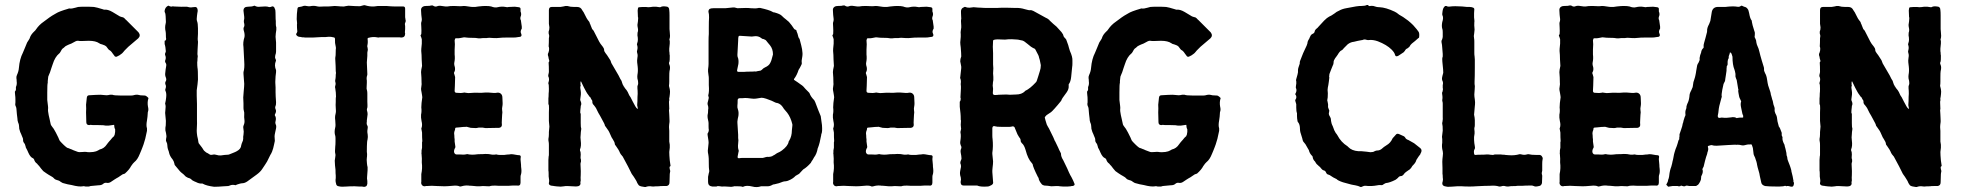

<svg xmlns="http://www.w3.org/2000/svg" viewBox="-20 -752 7902 772"><path d="M575 -323Q578 -311 575 -303Q574 -301 574 -296Q574 -292 573 -282.5Q572 -273 571 -268Q567 -247 571 -236V-226Q566 -202 564 -194Q556 -166 553 -160Q551 -155 547.5 -146Q544 -137 542 -133Q533 -110 520 -100Q515 -96 507 -84Q500 -70 482 -54L473 -51L464 -45Q462 -43 456 -39.5Q450 -36 448 -35Q442 -31 440 -30Q435 -26 425 -20Q417 -15 408 -17Q401 -18 395 -13Q389 -7 376 -7Q366 -6 344 -4Q343 -4 341 -3Q339 -2 337 -2H324Q323 -2 319.5 -3Q316 -4 314 -3Q298 0 268 -8Q253 -10 233 -16Q232 -16 230.5 -17Q229 -18 227.5 -19Q226 -20 225 -20Q219 -26 209 -28Q201 -30 197 -35Q194 -39 185.5 -43.5Q177 -48 176 -49Q174 -50 166 -55.5Q158 -61 154 -64Q151 -67 145 -74.5Q139 -82 137 -85Q136 -86 133 -89Q130 -92 129 -94Q120 -100 117 -111Q114 -116 112 -116Q102 -120 94 -138Q93 -141 90.5 -146Q88 -151 87 -153Q83 -159 83 -163Q81 -173 76 -178Q72 -184 73 -189Q73 -196 69 -203Q67 -207 65 -213Q61 -220 58 -232Q57 -234 57 -240Q57 -251 53 -259Q50 -267 50 -276Q48 -289 46 -315Q46 -316 45.5 -318Q45 -320 44.5 -322Q44 -324 43 -325Q40 -332 42 -340V-352Q42 -363 41 -368Q41 -370 40.5 -373.5Q40 -377 40 -379V-384Q45 -389 44 -396V-402Q49 -413 47 -425Q47 -433 46 -437Q45 -443 48 -450Q55 -465 56 -479Q59 -515 72 -540Q75 -547 81 -561.5Q87 -576 89 -581Q90 -583 92.5 -586.5Q95 -590 96 -592Q100 -598 100 -600Q104 -613 118 -626Q121 -628 125 -634Q137 -652 156 -665Q163 -670 179 -682Q187 -688 205 -698Q217 -706 255 -717Q256 -718 259 -718Q264 -717 270 -718Q276 -719 283 -721Q290 -723 294 -724Q303 -725 322 -725Q346 -725 358 -724Q360 -724 372 -721Q376 -720 384 -717.5Q392 -715 396 -714Q397 -713 399 -713Q413 -715 432 -704L462 -686L471 -683Q476 -683 481 -678Q482 -676 484 -674.5Q486 -673 488 -671Q490 -669 491 -668L502 -657L537 -622Q547 -609 536 -598Q534 -596 496 -564L481 -549Q480 -548 476 -543Q472 -538 469 -536Q461 -529 449 -524Q446 -523 442 -525L433 -537Q426 -548 419 -551Q416 -553 412 -559Q408 -566 402 -569Q393 -573 382 -576L381 -577Q380 -578 379 -578Q365 -588 337 -588Q332 -588 322 -587.5Q312 -587 307 -587Q299 -587 295 -588Q290 -589 284 -586Q263 -574 257 -573Q254 -572 249.5 -569.5Q245 -567 243 -566Q241 -564 237 -560.5Q233 -557 231 -556Q228 -553 224 -545Q223 -544 221.5 -541Q220 -538 218 -537Q201 -523 192 -494Q190 -489 186.5 -478Q183 -467 181 -461Q181 -460 178 -454Q175 -448 174 -444Q174 -441 173 -435Q172 -429 172 -426V-419Q170 -414 170 -380V-350Q170 -349 173 -325Q174 -318 173 -311Q173 -304 174 -300Q175 -291 179 -275Q180 -271 181.5 -263.5Q183 -256 184 -252Q184 -250 190 -242Q194 -236 196 -234Q199 -229 204.5 -219Q210 -209 212 -204Q213 -203 214.5 -199Q216 -195 217 -193Q219 -187 222 -184Q225 -181 228 -177.5Q231 -174 235.5 -170Q240 -166 242 -164Q249 -157 256 -156Q257 -156 263 -153Q267 -152 275 -148Q278 -147 283 -145Q288 -143 291 -142Q297 -139 314 -141Q321 -142 328 -141Q330 -140 341 -140Q344 -140 348 -140.5Q352 -141 355 -141Q368 -143 374 -147Q375 -148 381 -151Q399 -155 410 -172Q412 -175 414.5 -178Q417 -181 420 -184.5Q423 -188 425 -190Q427 -193 431.5 -198Q436 -203 439 -205Q439 -206 439.5 -207.5Q440 -209 441 -210Q444 -222 443 -232Q439 -239 439 -250H438L417 -247H405Q399 -249 376 -249H362Q350 -249 344 -250Q343 -250 341.5 -249.5Q340 -249 339 -249Q327 -249 327 -261Q327 -268 326.5 -281Q326 -294 326 -300Q327 -316 326 -331Q326 -332 329 -359Q330 -369 339 -369Q369 -371 384 -371Q388 -371 396 -370Q404 -369 408 -369Q414 -369 422 -371H432Q439 -368 462 -368H509Q512 -368 514.5 -368.5Q517 -369 520.5 -370Q524 -371 526 -371H534Q543 -368 560 -368Q566 -369 576 -359Q578 -356 576 -354Q572 -340 575 -323Z M1091 -642V-632Q1090 -628 1089 -618Q1088 -608 1088 -604Q1088 -600 1089 -592.5Q1090 -585 1090 -581V-545Q1090 -538 1087 -530Q1085 -521 1087 -517Q1091 -510 1089 -506Q1082 -489 1090 -470V-462Q1090 -457 1088 -445Q1088 -441 1087.5 -434.5Q1087 -428 1087 -425V-419Q1087 -416 1087.5 -410Q1088 -404 1088 -400V-381Q1088 -367 1090 -341Q1090 -329 1088 -326Q1085 -320 1088 -313Q1092 -305 1087 -295Q1083 -289 1087 -285Q1091 -276 1088 -265Q1086 -259 1088 -253Q1092 -247 1090 -236Q1089 -231 1086.5 -220Q1084 -209 1084 -204Q1084 -199 1085 -187V-185Q1084 -180 1082 -171Q1080 -162 1078.5 -156Q1077 -150 1074 -142.5Q1071 -135 1067 -129L1064 -123Q1053 -99 1046 -90L1034 -72Q1027 -61 1012 -50Q999 -41 975 -23Q964 -15 952 -15Q948 -15 933 -10Q927 -6 924 -8Q912 -10 904 -6Q903 -6 901 -5Q899 -4 898 -4Q892 -4 880 -3Q868 -2 858.5 -1.5Q849 -1 841 -1Q810 -5 796 -13L794 -14H792Q781 -13 768 -20Q766 -21 763 -22Q760 -23 759 -24Q754 -26 751 -29Q746 -35 736 -37Q733 -38 727 -42L718 -51Q705 -61 703 -64Q699 -68 693 -76Q687 -84 683 -88Q681 -92 681 -95Q679 -104 674 -111Q663 -124 660 -137Q660 -140 655 -153Q653 -161 653 -166Q653 -175 649 -182Q646 -187 648 -195Q650 -203 649 -207Q649 -210 647.5 -217Q646 -224 645 -228V-238Q647 -244 647 -266Q646 -276 644 -298Q644 -302 645 -309.5Q646 -317 646 -323Q646 -329 644 -335V-336Q645 -340 646.5 -348Q648 -356 648 -359Q650 -376 646 -385Q643 -390 646 -397Q649 -406 645 -413Q643 -421 647 -426Q650 -432 647 -440Q644 -446 644 -454Q646 -476 648 -485Q650 -494 646 -499Q642 -505 645 -511Q648 -520 645 -528Q642 -534 645 -540Q648 -545 646 -553Q646 -556 645 -562.5Q644 -569 643 -572Q643 -573 642 -574V-576V-588Q648 -589 648 -596Q647 -600 647 -609Q647 -620 646 -625Q642 -641 646 -657Q647 -660 647 -665Q647 -668 646.5 -676Q646 -684 646 -687Q646 -697 642 -704V-709Q644 -723 656 -729H658Q667 -724 673 -726Q675 -728 678 -726Q716 -724 727 -725Q734 -725 736 -724Q745 -721 755 -723Q757 -723 761 -723.5Q765 -724 766 -724L772 -721Q775 -715 775 -708Q775 -707 773.5 -699.5Q772 -692 772 -688Q770 -674 772 -668Q776 -658 776 -638V-616Q774 -592 776 -586V-580Q776 -576 774.5 -553.5Q773 -531 775 -528V-523Q774 -520 774 -513Q774 -506 773 -502Q773 -487 774 -480Q776 -472 776 -432Q775 -416 771 -389V-367Q771 -361 771.5 -350.5Q772 -340 772 -334V-316V-279V-270Q773 -263 771 -226Q771 -219 773 -205Q773 -204 776 -192Q778 -177 779 -176Q781 -173 785.5 -167.5Q790 -162 792 -159Q794 -157 796 -153Q800 -145 809 -139Q816 -136 823 -131Q828 -128 835 -130Q841 -132 847 -130Q861 -126 868 -127Q873 -128 882.5 -129Q892 -130 897 -130Q900 -130 904 -132Q906 -133 916.5 -137Q927 -141 932 -144Q949 -153 950 -168Q952 -176 954 -180Q958 -187 958 -196Q957 -200 959 -210Q959 -212 959.5 -216Q960 -220 960 -223Q960 -228 958 -240Q958 -245 960 -249Q964 -258 963 -268Q961 -282 962 -291Q963 -299 960 -309Q959 -312 959 -319V-336Q959 -340 958.5 -348Q958 -356 958 -360Q958 -367 960 -386Q962 -405 962 -415Q962 -416 959 -455V-462Q964 -479 962 -505Q961 -514 960.5 -533.5Q960 -553 959 -563Q956 -581 963 -603Q965 -614 960 -630Q958 -636 960 -642Q964 -647 962 -657Q959 -666 962 -676V-684Q960 -700 959 -709Q959 -725 977 -725Q994 -725 1002 -729H1004Q1014 -723 1026 -725Q1049 -727 1057 -725Q1064 -722 1071 -725Q1078 -729 1083 -722Q1085 -718 1087 -712Q1088 -704 1088 -689Q1088 -674 1089 -667Q1089 -665 1089 -656Q1089 -647 1091 -642Z M1447 -731H1443Q1441 -731 1435 -729Q1429 -727 1426 -727Q1411 -727 1381 -729Q1379 -729 1374.5 -728Q1370 -727 1368 -727Q1362 -725 1359 -726Q1347 -726 1341 -727Q1339 -727 1333.5 -727.5Q1328 -728 1325 -728Q1324 -728 1320 -727.5Q1316 -727 1314 -727Q1312 -727 1307.5 -726.5Q1303 -726 1300 -726H1283Q1263 -724 1253 -727Q1241 -730 1227 -727Q1222 -726 1212 -728Q1204 -730 1197 -727Q1196 -726 1184 -724Q1177 -724 1176 -717Q1173 -696 1173 -675Q1173 -673 1174 -665Q1175 -657 1174 -653Q1174 -638 1175 -630Q1177 -624 1171 -616V-612Q1176 -605 1183 -604Q1187 -604 1195 -602Q1203 -602 1207 -601H1227H1237Q1284 -604 1289 -603Q1290 -603 1294 -603.5Q1298 -604 1300 -604H1308Q1312 -604 1320 -602Q1327 -602 1327 -595V-589Q1327 -577 1328 -575Q1332 -560 1330 -552V-549Q1330 -526 1328 -519V-515Q1330 -483 1330 -466Q1332 -458 1330 -452Q1330 -441 1329 -436Q1327 -428 1328 -423Q1331 -416 1328 -407Q1326 -402 1328 -397Q1331 -380 1331 -363Q1330 -360 1330 -353Q1330 -346 1330 -342Q1329 -330 1330 -319Q1332 -304 1329 -293Q1326 -282 1328 -268Q1330 -246 1328 -240Q1323 -220 1328 -206Q1329 -203 1329 -195V-184Q1329 -170 1328 -163Q1326 -141 1328 -135Q1330 -130 1328 -120Q1326 -110 1326 -106Q1326 -100 1327 -87.5Q1328 -75 1329 -69Q1329 -54 1330 -46V-36Q1328 -24 1331 -15Q1332 -4 1342 -3Q1353 0 1374 -2Q1384 -3 1406 -3Q1409 -3 1415 -2.5Q1421 -2 1424 -2Q1427 -2 1432.5 -2Q1438 -2 1441 -1Q1455 1 1457 -13V-24Q1455 -36 1456 -41Q1459 -76 1458 -80Q1457 -83 1456.5 -86.5Q1456 -90 1455.5 -94.5Q1455 -99 1455 -101Q1454 -109 1455 -117Q1456 -122 1456 -133Q1456 -134 1455.5 -137Q1455 -140 1455 -142Q1455 -167 1456 -180Q1456 -184 1458 -192Q1458 -194 1458.5 -197Q1459 -200 1459 -201Q1459 -209 1457 -221Q1457 -230 1458 -233Q1460 -242 1457 -247Q1453 -253 1455 -263V-268L1458 -292Q1458 -299 1457 -302Q1454 -310 1456 -316Q1458 -319 1457.5 -329.5Q1457 -340 1457 -343V-375Q1457 -383 1456 -387Q1456 -388 1455 -391Q1454 -394 1454 -396Q1454 -400 1454.5 -408Q1455 -416 1455 -419V-428Q1453 -439 1456 -448Q1457 -450 1457 -454Q1457 -458 1456.5 -466Q1456 -474 1456 -477Q1456 -481 1455.5 -489Q1455 -497 1455 -501Q1458 -535 1457 -538Q1457 -543 1458 -546Q1460 -551 1458 -560Q1456 -566 1457 -569Q1460 -581 1458 -595Q1458 -600 1462 -600Q1480 -605 1495 -602Q1501 -600 1507 -602H1536H1568Q1572 -602 1580.5 -602Q1589 -602 1593 -601Q1609 -601 1609 -617Q1608 -619 1608 -622Q1608 -625 1608.5 -629Q1609 -633 1609 -635V-647Q1607 -656 1609 -660Q1613 -667 1610 -675Q1610 -680 1609 -682V-717Q1609 -726 1601 -726H1567Q1555 -726 1533 -728H1500Q1496 -728 1484 -726Q1466 -725 1447 -731Z M2078 -645 2075 -666Q2075 -670 2074 -671Q2071 -677 2073 -684Q2078 -695 2073 -706V-714Q2074 -722 2066 -723Q2063 -723 2058 -724Q2053 -725 2050 -725Q2046 -725 2038 -724.5Q2030 -724 2026 -724Q2019 -722 2013 -724Q1997 -727 1981 -723Q1970 -720 1955 -726Q1947 -728 1931 -728Q1922 -728 1904 -726Q1900 -726 1890 -724H1881Q1875 -724 1863 -726Q1851 -728 1845 -728H1843Q1835 -726 1805 -728Q1788 -728 1779 -726Q1774 -725 1756 -728Q1746 -730 1738 -727Q1730 -723 1720 -730H1714Q1710 -728 1693 -728Q1684 -728 1680 -725Q1672 -720 1673 -710Q1673 -704 1674 -692.5Q1675 -681 1676 -675Q1676 -669 1675 -666Q1672 -660 1674 -643Q1675 -628 1674 -615Q1674 -614 1672.5 -612.5Q1671 -611 1671 -610V-609Q1675 -599 1676 -594Q1677 -578 1674 -556Q1673 -551 1675 -531Q1675 -517 1677 -487L1674 -472Q1674 -470 1673.5 -467Q1673 -464 1673 -462Q1674 -455 1674.5 -440.5Q1675 -426 1675 -419Q1676 -415 1674.5 -406.5Q1673 -398 1673 -395Q1673 -390 1675 -381Q1677 -372 1677 -369Q1677 -368 1677.5 -365Q1678 -362 1678 -361Q1677 -354 1675 -338Q1675 -335 1674.5 -329Q1674 -323 1674 -320Q1676 -304 1673 -291Q1672 -280 1675 -265Q1679 -249 1675 -238Q1673 -235 1675 -230Q1675 -227 1677 -219Q1677 -197 1678 -186Q1678 -182 1677 -180V-158Q1677 -156 1676 -152.5Q1675 -149 1675 -147V-140Q1674 -133 1675 -133Q1677 -110 1676 -103V-98Q1679 -76 1674 -52V-37V-21Q1672 -13 1677.5 -7Q1683 -1 1693 -4H1695Q1716 -6 1737 -4Q1742 -4 1752 -3.5Q1762 -3 1767 -3Q1778 -3 1800 -5Q1818 -7 1827 -3Q1829 -1 1836 -3Q1849 -7 1863 -6Q1867 -5 1876 -5Q1892 -3 1898 -3H1909Q1911 -3 1915 -3.5Q1919 -4 1922 -4Q1925 -4 1933 -3.5Q1941 -3 1945 -3H1948Q1957 -7 1984 -5H2013H2026Q2028 -5 2033.5 -5.5Q2039 -6 2042 -6H2056H2058Q2073 -3 2073 -18Q2073 -21 2073 -25Q2073 -29 2073 -33.5Q2073 -38 2073 -40Q2073 -46 2074 -48Q2078 -59 2076 -75Q2075 -80 2075 -89Q2075 -93 2074 -100Q2073 -107 2073 -110Q2073 -117 2074 -121Q2074 -128 2067 -128Q2062 -128 2052 -130Q2042 -132 2037 -132Q2031 -132 2028 -131Q2021 -131 2007 -129H1992Q1984 -129 1980 -130Q1976 -132 1967 -130Q1956 -130 1954 -131Q1947 -133 1932 -133Q1923 -132 1903 -132Q1887 -130 1879 -130Q1876 -130 1872 -130.5Q1868 -131 1866 -131Q1859 -133 1856 -132Q1846 -129 1827 -131H1815Q1811 -131 1808 -135Q1803 -142 1808 -154Q1811 -157 1811 -162L1808 -183V-193Q1807 -196 1807 -203Q1807 -210 1806 -214Q1806 -222 1808 -226Q1810 -230 1810 -234Q1810 -239 1815 -239Q1819 -239 1827 -240Q1835 -241 1841.5 -241.5Q1848 -242 1854 -242Q1856 -243 1859.5 -241.5Q1863 -240 1865 -240Q1871 -238 1873 -238Q1877 -238 1883 -237.5Q1889 -237 1893 -237Q1897 -237 1905 -239H1920Q1922 -239 1926 -238Q1930 -237 1932 -237Q1941 -237 1958.5 -237.5Q1976 -238 1984 -238H1987Q1999 -240 1998 -252Q1997 -255 1998 -271Q1999 -287 1999 -290Q2001 -301 1999 -310Q1998 -315 2000 -325Q2001 -329 2001 -337Q2001 -341 2000.5 -348.5Q2000 -356 2000 -360Q2000 -370 1993.5 -375.5Q1987 -381 1977 -379Q1971 -377 1943 -380H1932Q1912 -378 1903 -379Q1892 -380 1869 -378Q1864 -377 1853 -379Q1846 -381 1842 -379Q1838 -378 1833 -378Q1828 -378 1822.5 -378.5Q1817 -379 1814 -379Q1808 -380 1808 -387Q1808 -391 1808.5 -397.5Q1809 -404 1809 -407Q1809 -413 1809.5 -425Q1810 -437 1810 -442Q1810 -444 1807 -453Q1804 -459 1807 -463Q1811 -470 1809 -482Q1805 -494 1807 -502Q1810 -516 1808 -533V-552Q1810 -577 1808 -590L1809 -592Q1809 -593 1809 -594Q1810 -599 1816 -598Q1826 -598 1830 -599Q1831 -599 1846 -602Q1848 -602 1851.5 -601.5Q1855 -601 1856 -601Q1862 -600 1874 -600Q1896 -600 1903 -598Q1904 -598 1906 -598Q1908 -598 1910 -598Q1912 -598 1913 -598Q1918 -599 1928 -599H1937Q1946 -601 1965 -599Q1974 -598 1992 -600Q1999 -601 2015 -601H2044Q2047 -601 2054 -601.5Q2061 -602 2064 -603Q2082 -603 2075 -618Q2071 -626 2078 -637Z M2676 -84Q2672 -83 2672 -78Q2672 -77 2672.5 -75Q2673 -73 2673 -72Q2676 -65 2674 -59Q2674 -58 2673.5 -56Q2673 -54 2673 -52Q2673 -46 2672.5 -35.5Q2672 -25 2672 -19Q2672 -6 2660 -4Q2654 -4 2644 -4Q2634 -4 2629 -3Q2614 -3 2607 -2Q2600 -2 2597 -3Q2585 -4 2576 0H2573Q2572 0 2570 -0.5Q2568 -1 2567 -1Q2550 -3 2547 -9Q2545 -11 2542.5 -16Q2540 -21 2539 -24Q2538 -25 2536 -29Q2534 -33 2528.5 -41Q2523 -49 2520 -53L2505 -83Q2484 -122 2483 -124Q2481 -124 2481 -126Q2476 -131 2473 -137Q2468 -150 2456 -166Q2452 -170 2452 -173Q2452 -180 2444 -192Q2443 -194 2441.5 -196Q2440 -198 2439 -200Q2438 -202 2430 -220Q2428 -225 2422 -233Q2416 -241 2415 -243Q2412 -246 2412 -248Q2412 -252 2399 -275Q2397 -279 2392.5 -287Q2388 -295 2386 -298Q2384 -301 2380.5 -309Q2377 -317 2374 -321Q2369 -328 2368 -329Q2364 -332 2362 -338Q2362 -345 2361 -348Q2360 -349 2357.5 -353Q2355 -357 2354 -360Q2354 -361 2352 -362Q2350 -363 2350 -364Q2338 -380 2336 -385Q2329 -397 2317 -423Q2316 -424 2316 -425L2314 -423V-411Q2316 -408 2314 -405Q2312 -402 2315 -386Q2317 -374 2313 -352Q2313 -348 2314 -347Q2320 -334 2315 -326V-323Q2313 -307 2313 -300Q2313 -298 2314 -297Q2314 -296 2314 -296L2315 -294V-278Q2315 -275 2315 -257Q2315 -239 2317 -237V-232Q2315 -220 2315 -213Q2313 -199 2315 -187Q2318 -165 2312 -151V-147Q2315 -142 2315 -131Q2313 -116 2316 -110V-102Q2314 -96 2314 -93Q2316 -58 2315 -48Q2314 -38 2315 -26Q2315 -25 2314 -21.5Q2313 -18 2314 -16Q2315 -8 2307 -4Q2298 -1 2280 -3Q2276 -3 2270 -3.5Q2264 -4 2261 -4Q2252 -4 2248 -3Q2246 -3 2239 -2Q2232 -1 2228 -2Q2221 -2 2207 -4Q2205 -5 2199 -5Q2183 -7 2188 -22V-28Q2185 -46 2186 -51Q2186 -64 2185 -66V-69V-109Q2185 -112 2185.5 -116Q2186 -120 2186 -123Q2187 -125 2187 -131V-169Q2187 -178 2186 -182Q2185 -185 2185 -193Q2186 -196 2186.5 -203Q2187 -210 2187 -213V-221Q2187 -224 2188 -232Q2189 -240 2189 -243Q2189 -246 2188 -254Q2187 -262 2187 -266V-300Q2187 -302 2187.5 -316.5Q2188 -331 2185 -333V-335V-356Q2186 -363 2186 -376Q2187 -383 2187 -395Q2187 -413 2185 -415Q2184 -418 2186 -423Q2189 -433 2186 -442Q2183 -446 2185 -453Q2187 -459 2187 -464Q2187 -487 2186 -498Q2186 -499 2186 -501L2187 -503Q2190 -506 2188 -510Q2188 -511 2187 -513.5Q2186 -516 2186 -517Q2186 -519 2185 -523.5Q2184 -528 2183 -530V-535Q2190 -550 2187 -563Q2186 -564 2186 -566Q2187 -577 2187 -599Q2187 -600 2187.5 -601.5Q2188 -603 2188 -604V-610Q2185 -618 2186 -625Q2189 -632 2189 -642Q2186 -660 2187 -663V-683V-711Q2187 -724 2198 -724H2233Q2247 -726 2254 -728H2261Q2273 -725 2274 -725Q2283 -724 2301 -724Q2315 -724 2321 -711Q2322 -709 2325 -705Q2328 -701 2329 -698Q2339 -676 2348 -666Q2351 -663 2351 -659Q2353 -656 2355 -650L2361 -635L2364 -632Q2365 -630 2367 -628Q2369 -623 2377 -608.5Q2385 -594 2389 -585Q2393 -577 2403 -565Q2409 -557 2409 -553Q2409 -548 2410 -546Q2413 -540 2421 -530Q2422 -528 2432 -513Q2434 -511 2436 -505Q2438 -498 2439 -497Q2457 -465 2467 -449L2470 -443Q2471 -440 2474 -435Q2477 -430 2479 -427Q2480 -424 2481.5 -419Q2483 -414 2484 -412Q2484 -411 2486 -408.5Q2488 -406 2488 -404Q2490 -404 2490 -402Q2491 -400 2492.5 -398Q2494 -396 2496 -393.5Q2498 -391 2499 -390Q2502 -386 2504 -382Q2509 -370 2510 -369Q2514 -365 2524 -344Q2536 -320 2541 -316L2545 -314Q2544 -316 2544 -319Q2544 -320 2543 -324Q2542 -328 2542 -329Q2542 -332 2542.5 -337.5Q2543 -343 2543 -345Q2543 -365 2544 -375Q2544 -389 2543 -397V-405Q2543 -406 2544 -408.5Q2545 -411 2545.5 -413Q2546 -415 2546 -417Q2546 -427 2543 -436Q2542 -444 2543 -451Q2546 -466 2544 -484Q2544 -487 2543 -492.5Q2542 -498 2542 -501Q2541 -507 2543 -521Q2545 -531 2542 -539Q2540 -545 2542 -550Q2545 -560 2542 -570Q2540 -573 2542 -578Q2547 -590 2543 -610Q2543 -623 2545 -626Q2546 -632 2545 -637Q2543 -647 2543 -652Q2544 -657 2545 -666Q2546 -675 2546 -680V-681Q2545 -682 2545 -683Q2545 -688 2544.5 -696Q2544 -704 2544 -708V-710Q2544 -712 2544.5 -714Q2545 -716 2545 -717Q2545 -723 2551 -723Q2559 -724 2576 -724Q2578 -724 2581.5 -723.5Q2585 -723 2586 -723Q2594 -723 2606 -725Q2617 -726 2632 -723H2635Q2643 -728 2656 -726Q2671 -726 2671 -711Q2672 -704 2672 -690V-635Q2672 -631 2673 -623Q2674 -615 2674 -608Q2674 -601 2672 -595Q2671 -594 2672 -591Q2673 -588 2673 -587V-577Q2670 -552 2671 -546Q2672 -543 2672 -537.5Q2672 -532 2673 -529Q2673 -508 2672 -505Q2668 -498 2672 -491Q2676 -481 2672 -466Q2671 -461 2671 -440Q2671 -436 2671 -424.5Q2671 -413 2670 -409V-406Q2674 -392 2674 -384Q2674 -376 2672 -362Q2670 -356 2671 -352Q2672 -350 2670 -344V-339Q2670 -334 2670.5 -326Q2671 -318 2671 -313Q2671 -312 2670.5 -312Q2670 -312 2670 -311V-307Q2670 -305 2670.5 -299.5Q2671 -294 2671 -291Q2671 -288 2671.5 -280Q2672 -272 2672 -268V-262Q2670 -248 2670 -241Q2670 -238 2670.5 -233Q2671 -228 2671 -226V-183Q2671 -181 2672 -176.5Q2673 -172 2673 -170V-158Q2673 -155 2672 -149.5Q2671 -144 2671 -141Q2671 -129 2673 -107L2676 -86Z M2825 -210Q2830 -181 2829 -176L2826 -146Q2826 -142 2826.5 -138.5Q2827 -135 2828 -130.5Q2829 -126 2829 -123Q2830 -120 2830 -93Q2830 -78 2831 -71Q2833 -63 2830 -56L2827 -41V-20Q2827 -4 2844 -2H2860H2861Q2865 -5 2876 -3Q2878 -2 2883 -2Q2890 -3 2916 -1Q2920 0 2928 -2Q2935 -4 2938 -3H2947Q2962 -3 2964 -1H2968Q2981 -8 3005 -2Q3023 3 3040 -3H3053H3062Q3075 -2 3086 -9Q3090 -11 3094 -11Q3114 -15 3127 -21Q3129 -22 3132.5 -22.5Q3136 -23 3138 -23Q3139 -23 3141.5 -23.5Q3144 -24 3146 -24.5Q3148 -25 3150 -26Q3168 -33 3179 -45Q3181 -46 3186 -49Q3191 -52 3193 -53Q3202 -62 3206 -67L3210 -71Q3224 -79 3240 -97Q3241 -99 3243.5 -103.5Q3246 -108 3248 -110Q3249 -111 3250.5 -114.5Q3252 -118 3253 -119Q3264 -133 3268 -156L3269 -158Q3276 -175 3282 -209Q3282 -213 3283 -214Q3287 -222 3285 -249Q3283 -267 3281 -278Q3281 -279 3280.5 -281.5Q3280 -284 3280 -285Q3278 -289 3270 -309.5Q3262 -330 3258 -341L3254 -349Q3240 -363 3235 -377Q3235 -378 3230 -383L3219 -394Q3210 -406 3200 -412Q3196 -415 3187.5 -421Q3179 -427 3174 -430Q3171 -431 3173 -435Q3184 -449 3191 -471Q3193 -474 3196.5 -480Q3200 -486 3201 -489Q3204 -494 3204 -498Q3202 -507 3206 -525Q3208 -537 3205 -554Q3203 -566 3195 -595Q3195 -596 3192 -599Q3190 -603 3190 -604Q3187 -618 3183 -626Q3183 -632 3177 -633Q3176 -633 3173 -636Q3170 -641 3163 -650.5Q3156 -660 3152 -664Q3150 -666 3145.5 -669.5Q3141 -673 3139 -675Q3133 -679 3123 -689Q3116 -696 3094 -702Q3088 -702 3085 -705Q3073 -712 3037 -720H3030Q3019 -717 2998 -719Q2991 -720 2979 -720Q2973 -720 2961.5 -719.5Q2950 -719 2945 -719L2933 -722H2927L2897 -719H2868H2849Q2838 -719 2833 -716Q2827 -710 2829 -702Q2831 -697 2831 -682Q2830 -668 2830 -641V-615Q2829 -605 2829 -587V-549V-547V-495Q2829 -487 2827 -473Q2826 -468 2829 -448Q2830 -444 2830 -436V-410Q2832 -383 2828 -370Q2827 -368 2829 -363V-362Q2830 -360 2830 -359Q2829 -355 2827.5 -348Q2826 -341 2825 -338V-333Q2829 -321 2828 -315Q2827 -312 2827 -305Q2827 -298 2826 -294Q2826 -293 2825.5 -291.5Q2825 -290 2825 -289V-282Q2825 -278 2827 -269.5Q2829 -261 2829 -257Q2829 -253 2829 -244Q2829 -235 2830 -230Q2830 -222 2825 -215ZM2948 -210 2945 -258V-264Q2945 -267 2946.5 -274.5Q2948 -282 2949 -286Q2951 -302 2947 -312Q2944 -320 2945 -328Q2946 -335 2946 -349Q2946 -356 2953 -357Q2968 -357 2976 -358Q2981 -358 2986.5 -357.5Q2992 -357 2999 -356Q3006 -355 3010 -355Q3018 -355 3023 -356Q3041 -359 3042 -359Q3049 -359 3061 -355Q3087 -346 3097 -340Q3101 -338 3105 -338Q3120 -334 3129 -319Q3131 -315 3136.5 -309Q3142 -303 3145 -299Q3159 -281 3166 -252V-247Q3166 -244 3165 -237.5Q3164 -231 3164 -228Q3164 -204 3153 -186Q3151 -184 3151 -182Q3148 -165 3124 -147Q3118 -142 3104 -136Q3103 -136 3101 -134Q3099 -132 3098 -132Q3096 -130 3091.5 -128Q3087 -126 3085 -124Q3077 -121 3068 -121Q3066 -122 3062.5 -121Q3059 -120 3058 -120Q3057 -120 3053 -118.5Q3049 -117 3047 -117H3007H2966Q2958 -117 2954 -116Q2949 -115 2947 -117Q2945 -119 2946 -123Q2948 -133 2949 -139Q2951 -145 2950 -148Q2946 -157 2948 -175Q2950 -190 2948 -197ZM3017 -465Q3010 -464 2995 -464Q2980 -464 2972 -463H2950Q2942 -463 2944 -471Q2945 -475 2946.5 -483Q2948 -491 2949 -495Q2951 -512 2946 -523Q2945 -526 2945 -532Q2947 -570 2948 -588Q2948 -598 2949 -603Q2949 -607 2953 -608H2956Q2988 -606 3003 -605Q3005 -605 3007 -605.5Q3009 -606 3011 -606Q3029 -609 3042 -598Q3045 -595 3050 -595Q3059 -592 3062 -587Q3063 -586 3068 -579.5Q3073 -573 3076 -570Q3088 -555 3088 -533Q3088 -531 3082 -511Q3081 -507 3077 -499Q3072 -488 3056 -481Q3048 -477 3045 -473Q3042 -470 3038 -468Q3024 -466 3018 -464Z M3734 -645 3731 -666Q3731 -670 3730 -671Q3727 -677 3729 -684Q3734 -695 3729 -706V-714Q3730 -722 3722 -723Q3719 -723 3714 -724Q3709 -725 3706 -725Q3702 -725 3694 -724.5Q3686 -724 3682 -724Q3675 -722 3669 -724Q3653 -727 3637 -723Q3626 -720 3611 -726Q3603 -728 3587 -728Q3578 -728 3560 -726Q3556 -726 3546 -724H3537Q3531 -724 3519 -726Q3507 -728 3501 -728H3499Q3491 -726 3461 -728Q3444 -728 3435 -726Q3430 -725 3412 -728Q3402 -730 3394 -727Q3386 -723 3376 -730H3370Q3366 -728 3349 -728Q3340 -728 3336 -725Q3328 -720 3329 -710Q3329 -704 3330 -692.5Q3331 -681 3332 -675Q3332 -669 3331 -666Q3328 -660 3330 -643Q3331 -628 3330 -615Q3330 -614 3328.5 -612.5Q3327 -611 3327 -610V-609Q3331 -599 3332 -594Q3333 -578 3330 -556Q3329 -551 3331 -531Q3331 -517 3333 -487L3330 -472Q3330 -470 3329.5 -467Q3329 -464 3329 -462Q3330 -455 3330.5 -440.5Q3331 -426 3331 -419Q3332 -415 3330.5 -406.5Q3329 -398 3329 -395Q3329 -390 3331 -381Q3333 -372 3333 -369Q3333 -368 3333.5 -365Q3334 -362 3334 -361Q3333 -354 3331 -338Q3331 -335 3330.5 -329Q3330 -323 3330 -320Q3332 -304 3329 -291Q3328 -280 3331 -265Q3335 -249 3331 -238Q3329 -235 3331 -230Q3331 -227 3333 -219Q3333 -197 3334 -186Q3334 -182 3333 -180V-158Q3333 -156 3332 -152.5Q3331 -149 3331 -147V-140Q3330 -133 3331 -133Q3333 -110 3332 -103V-98Q3335 -76 3330 -52V-37V-21Q3328 -13 3333.5 -7Q3339 -1 3349 -4H3351Q3372 -6 3393 -4Q3398 -4 3408 -3.5Q3418 -3 3423 -3Q3434 -3 3456 -5Q3474 -7 3483 -3Q3485 -1 3492 -3Q3505 -7 3519 -6Q3523 -5 3532 -5Q3548 -3 3554 -3H3565Q3567 -3 3571 -3.5Q3575 -4 3578 -4Q3581 -4 3589 -3.5Q3597 -3 3601 -3H3604Q3613 -7 3640 -5H3669H3682Q3684 -5 3689.5 -5.5Q3695 -6 3698 -6H3712H3714Q3729 -3 3729 -18Q3729 -21 3729 -25Q3729 -29 3729 -33.5Q3729 -38 3729 -40Q3729 -46 3730 -48Q3734 -59 3732 -75Q3731 -80 3731 -89Q3731 -93 3730 -100Q3729 -107 3729 -110Q3729 -117 3730 -121Q3730 -128 3723 -128Q3718 -128 3708 -130Q3698 -132 3693 -132Q3687 -132 3684 -131Q3677 -131 3663 -129H3648Q3640 -129 3636 -130Q3632 -132 3623 -130Q3612 -130 3610 -131Q3603 -133 3588 -133Q3579 -132 3559 -132Q3543 -130 3535 -130Q3532 -130 3528 -130.5Q3524 -131 3522 -131Q3515 -133 3512 -132Q3502 -129 3483 -131H3471Q3467 -131 3464 -135Q3459 -142 3464 -154Q3467 -157 3467 -162L3464 -183V-193Q3463 -196 3463 -203Q3463 -210 3462 -214Q3462 -222 3464 -226Q3466 -230 3466 -234Q3466 -239 3471 -239Q3475 -239 3483 -240Q3491 -241 3497.5 -241.5Q3504 -242 3510 -242Q3512 -243 3515.5 -241.5Q3519 -240 3521 -240Q3527 -238 3529 -238Q3533 -238 3539 -237.5Q3545 -237 3549 -237Q3553 -237 3561 -239H3576Q3578 -239 3582 -238Q3586 -237 3588 -237Q3597 -237 3614.5 -237.5Q3632 -238 3640 -238H3643Q3655 -240 3654 -252Q3653 -255 3654 -271Q3655 -287 3655 -290Q3657 -301 3655 -310Q3654 -315 3656 -325Q3657 -329 3657 -337Q3657 -341 3656.5 -348.5Q3656 -356 3656 -360Q3656 -370 3649.5 -375.5Q3643 -381 3633 -379Q3627 -377 3599 -380H3588Q3568 -378 3559 -379Q3548 -380 3525 -378Q3520 -377 3509 -379Q3502 -381 3498 -379Q3494 -378 3489 -378Q3484 -378 3478.5 -378.5Q3473 -379 3470 -379Q3464 -380 3464 -387Q3464 -391 3464.5 -397.5Q3465 -404 3465 -407Q3465 -413 3465.5 -425Q3466 -437 3466 -442Q3466 -444 3463 -453Q3460 -459 3463 -463Q3467 -470 3465 -482Q3461 -494 3463 -502Q3466 -516 3464 -533V-552Q3466 -577 3464 -590L3465 -592Q3465 -593 3465 -594Q3466 -599 3472 -598Q3482 -598 3486 -599Q3487 -599 3502 -602Q3504 -602 3507.5 -601.5Q3511 -601 3512 -601Q3518 -600 3530 -600Q3552 -600 3559 -598Q3560 -598 3562 -598Q3564 -598 3566 -598Q3568 -598 3569 -598Q3574 -599 3584 -599H3593Q3602 -601 3621 -599Q3630 -598 3648 -600Q3655 -601 3671 -601H3700Q3703 -601 3710 -601.5Q3717 -602 3720 -603Q3738 -603 3731 -618Q3727 -626 3734 -637Z M3857 -724Q3857 -723 3856 -723Q3842 -718 3844 -700Q3844 -696 3844.5 -688.5Q3845 -681 3845 -678V-676Q3843 -671 3845 -648Q3846 -645 3843 -627Q3842 -621 3843 -615V-604Q3843 -600 3842 -592.5Q3841 -585 3841 -582Q3841 -575 3843 -561Q3845 -537 3845 -525Q3845 -524 3842 -515Q3842 -514 3841.5 -510.5Q3841 -507 3841 -505Q3842 -502 3843 -495Q3844 -488 3845 -484V-478Q3844 -472 3843 -460Q3842 -448 3841 -442Q3840 -440 3841 -437Q3845 -428 3843 -416V-411Q3845 -406 3842 -365Q3841 -361 3843 -355Q3843 -347 3839 -343V-323L3842 -296Q3843 -287 3843 -269Q3844 -269 3844 -267Q3842 -248 3844 -238Q3845 -236 3844 -232Q3843 -228 3843 -227Q3841 -221 3842 -218Q3845 -206 3841 -182Q3840 -174 3844 -165Q3847 -161 3845 -155Q3841 -148 3843 -137Q3844 -133 3845 -126Q3846 -119 3846 -115Q3846 -112 3844 -108Q3839 -97 3843 -91Q3844 -88 3844 -81L3841 -66Q3838 -53 3843 -39Q3845 -29 3843 -24Q3842 -20 3843 -16Q3844 -6 3855 -6H3890H3901H3909Q3922 0 3950 -2Q3957 -2 3967 -8Q3975 -13 3973 -21L3970 -60V-67Q3970 -71 3971 -78.5Q3972 -86 3972.5 -92Q3973 -98 3973 -103L3970 -133V-138Q3974 -164 3971 -193Q3970 -199 3970 -208Q3970 -217 3970 -223V-237Q3971 -248 3982 -244Q3987 -242 4005 -242H4040Q4044 -242 4052 -244Q4056 -244 4059 -241Q4060 -240 4071 -212Q4075 -204 4078 -200Q4084 -194 4084 -186Q4084 -181 4089 -176Q4098 -169 4104 -148Q4113 -113 4129 -96Q4130 -95 4132 -92Q4133 -81 4153 -41Q4153 -40 4155 -38L4156 -36Q4157 -25 4169 -11Q4171 -8 4179 -6Q4183 -6 4193 -5Q4203 -4 4207 -3Q4210 -3 4218 -3.5Q4226 -4 4229 -4Q4237 -4 4241 -3Q4244 -3 4248 -2.5Q4252 -2 4254 -2H4273Q4275 -2 4279 -2.5Q4283 -3 4285 -3Q4287 -4 4290.5 -4Q4294 -4 4296 -5Q4303 -8 4300 -14Q4296 -25 4288 -40Q4284 -46 4278 -59Q4272 -72 4271 -75Q4257 -105 4255 -108Q4246 -122 4246 -134Q4246 -136 4244 -139Q4242 -142 4242 -143Q4239 -148 4235 -158Q4233 -162 4229 -170.5Q4225 -179 4223 -183Q4222 -184 4220.5 -187Q4219 -190 4219 -191Q4216 -199 4208.5 -213.5Q4201 -228 4198 -235Q4197 -237 4193.5 -242.5Q4190 -248 4189 -251Q4182 -273 4181 -279Q4180 -281 4188 -289L4206 -301Q4212 -306 4217 -312L4219 -314Q4224 -319 4233 -330Q4242 -341 4247 -347Q4247 -348 4248 -350Q4251 -357 4258.5 -366.5Q4266 -376 4269 -381Q4278 -394 4277 -406V-413Q4285 -423 4287 -443Q4288 -449 4291 -483Q4292 -488 4292 -496Q4292 -504 4292 -508Q4293 -523 4282 -547Q4282 -549 4280 -553.5Q4278 -558 4278 -560Q4278 -564 4267 -593Q4266 -595 4263.5 -597.5Q4261 -600 4260 -601Q4260 -602 4258 -604Q4256 -606 4256 -607Q4256 -613 4248 -623Q4234 -639 4228 -645Q4226 -647 4221.5 -650.5Q4217 -654 4215 -656Q4210 -660 4200 -670Q4199 -673 4196 -674Q4194 -676 4190.5 -678Q4187 -680 4186 -680Q4169 -690 4166 -691Q4161 -694 4150.5 -699.5Q4140 -705 4135 -708Q4127 -712 4122 -711Q4118 -710 4101 -715Q4082 -721 4064 -720Q4058 -720 4045 -720.5Q4032 -721 4025 -721Q4000 -721 3988 -720H3954Q3934 -720 3925 -721Q3915 -721 3895 -723Q3890 -723 3878 -721Q3867 -721 3862 -724ZM4065 -372Q4060 -372 4052.5 -371.5Q4045 -371 4041 -371Q4034 -372 4026.5 -372Q4019 -372 4009.5 -371.5Q4000 -371 3995 -371Q3990 -370 3980 -370Q3972 -370 3972 -378Q3972 -381 3972.5 -386.5Q3973 -392 3973 -395Q3973 -397 3972 -403.5Q3971 -410 3972 -413Q3972 -420 3974 -430V-443Q3974 -446 3973.5 -450Q3973 -454 3973 -457Q3975 -480 3973 -493V-538Q3973 -542 3972.5 -551Q3972 -560 3972 -564Q3972 -568 3972.5 -576.5Q3973 -585 3973 -589Q3974 -590 3975 -591Q3976 -592 3977 -592Q3989 -595 4012 -593Q4020 -592 4034 -594Q4045 -595 4069 -593Q4073 -593 4081 -591Q4089 -589 4091 -589Q4098 -587 4112 -575Q4125 -563 4138 -557Q4141 -557 4143 -553Q4147 -546 4155 -530Q4156 -528 4157 -524.5Q4158 -521 4158 -520Q4160 -517 4165 -490Q4165 -477 4161 -466Q4159 -459 4155 -446.5Q4151 -434 4149 -428Q4148 -424 4145 -421Q4122 -396 4103 -387Q4101 -387 4101 -385Q4088 -372 4065 -372Z M4886 -323Q4889 -311 4886 -303Q4885 -301 4885 -296Q4885 -292 4884 -282.5Q4883 -273 4882 -268Q4878 -247 4882 -236V-226Q4877 -202 4875 -194Q4867 -166 4864 -160Q4862 -155 4858.5 -146Q4855 -137 4853 -133Q4844 -110 4831 -100Q4826 -96 4818 -84Q4811 -70 4793 -54L4784 -51L4775 -45Q4773 -43 4767 -39.5Q4761 -36 4759 -35Q4753 -31 4751 -30Q4746 -26 4736 -20Q4728 -15 4719 -17Q4712 -18 4706 -13Q4700 -7 4687 -7Q4677 -6 4655 -4Q4654 -4 4652 -3Q4650 -2 4648 -2H4635Q4634 -2 4630.5 -3Q4627 -4 4625 -3Q4609 0 4579 -8Q4564 -10 4544 -16Q4543 -16 4541.5 -17Q4540 -18 4538.5 -19Q4537 -20 4536 -20Q4530 -26 4520 -28Q4512 -30 4508 -35Q4505 -39 4496.5 -43.5Q4488 -48 4487 -49Q4485 -50 4477 -55.5Q4469 -61 4465 -64Q4462 -67 4456 -74.5Q4450 -82 4448 -85Q4447 -86 4444 -89Q4441 -92 4440 -94Q4431 -100 4428 -111Q4425 -116 4423 -116Q4413 -120 4405 -138Q4404 -141 4401.5 -146Q4399 -151 4398 -153Q4394 -159 4394 -163Q4392 -173 4387 -178Q4383 -184 4384 -189Q4384 -196 4380 -203Q4378 -207 4376 -213Q4372 -220 4369 -232Q4368 -234 4368 -240Q4368 -251 4364 -259Q4361 -267 4361 -276Q4359 -289 4357 -315Q4357 -316 4356.5 -318Q4356 -320 4355.5 -322Q4355 -324 4354 -325Q4351 -332 4353 -340V-352Q4353 -363 4352 -368Q4352 -370 4351.5 -373.5Q4351 -377 4351 -379V-384Q4356 -389 4355 -396V-402Q4360 -413 4358 -425Q4358 -433 4357 -437Q4356 -443 4359 -450Q4366 -465 4367 -479Q4370 -515 4383 -540Q4386 -547 4392 -561.5Q4398 -576 4400 -581Q4401 -583 4403.5 -586.5Q4406 -590 4407 -592Q4411 -598 4411 -600Q4415 -613 4429 -626Q4432 -628 4436 -634Q4448 -652 4467 -665Q4474 -670 4490 -682Q4498 -688 4516 -698Q4528 -706 4566 -717Q4567 -718 4570 -718Q4575 -717 4581 -718Q4587 -719 4594 -721Q4601 -723 4605 -724Q4614 -725 4633 -725Q4657 -725 4669 -724Q4671 -724 4683 -721Q4687 -720 4695 -717.5Q4703 -715 4707 -714Q4708 -713 4710 -713Q4724 -715 4743 -704L4773 -686L4782 -683Q4787 -683 4792 -678Q4793 -676 4795 -674.5Q4797 -673 4799 -671Q4801 -669 4802 -668L4813 -657L4848 -622Q4858 -609 4847 -598Q4845 -596 4807 -564L4792 -549Q4791 -548 4787 -543Q4783 -538 4780 -536Q4772 -529 4760 -524Q4757 -523 4753 -525L4744 -537Q4737 -548 4730 -551Q4727 -553 4723 -559Q4719 -566 4713 -569Q4704 -573 4693 -576L4692 -577Q4691 -578 4690 -578Q4676 -588 4648 -588Q4643 -588 4633 -587.5Q4623 -587 4618 -587Q4610 -587 4606 -588Q4601 -589 4595 -586Q4574 -574 4568 -573Q4565 -572 4560.5 -569.5Q4556 -567 4554 -566Q4552 -564 4548 -560.5Q4544 -557 4542 -556Q4539 -553 4535 -545Q4534 -544 4532.5 -541Q4531 -538 4529 -537Q4512 -523 4503 -494Q4501 -489 4497.5 -478Q4494 -467 4492 -461Q4492 -460 4489 -454Q4486 -448 4485 -444Q4485 -441 4484 -435Q4483 -429 4483 -426V-419Q4481 -414 4481 -380V-350Q4481 -349 4484 -325Q4485 -318 4484 -311Q4484 -304 4485 -300Q4486 -291 4490 -275Q4491 -271 4492.5 -263.5Q4494 -256 4495 -252Q4495 -250 4501 -242Q4505 -236 4507 -234Q4510 -229 4515.5 -219Q4521 -209 4523 -204Q4524 -203 4525.5 -199Q4527 -195 4528 -193Q4530 -187 4533 -184Q4536 -181 4539 -177.5Q4542 -174 4546.5 -170Q4551 -166 4553 -164Q4560 -157 4567 -156Q4568 -156 4574 -153Q4578 -152 4586 -148Q4589 -147 4594 -145Q4599 -143 4602 -142Q4608 -139 4625 -141Q4632 -142 4639 -141Q4641 -140 4652 -140Q4655 -140 4659 -140.5Q4663 -141 4666 -141Q4679 -143 4685 -147Q4686 -148 4692 -151Q4710 -155 4721 -172Q4723 -175 4725.5 -178Q4728 -181 4731 -184.5Q4734 -188 4736 -190Q4738 -193 4742.5 -198Q4747 -203 4750 -205Q4750 -206 4750.5 -207.5Q4751 -209 4752 -210Q4755 -222 4754 -232Q4750 -239 4750 -250H4749L4728 -247H4716Q4710 -249 4687 -249H4673Q4661 -249 4655 -250Q4654 -250 4652.5 -249.5Q4651 -249 4650 -249Q4638 -249 4638 -261Q4638 -268 4637.5 -281Q4637 -294 4637 -300Q4638 -316 4637 -331Q4637 -332 4640 -359Q4641 -369 4650 -369Q4680 -371 4695 -371Q4699 -371 4707 -370Q4715 -369 4719 -369Q4725 -369 4733 -371H4743Q4750 -368 4773 -368H4820Q4823 -368 4825.5 -368.5Q4828 -369 4831.5 -370Q4835 -371 4837 -371H4845Q4854 -368 4871 -368Q4877 -369 4887 -359Q4889 -356 4887 -354Q4883 -340 4886 -323Z M5690 -157Q5699 -150 5694 -139Q5693 -138 5692 -135.5Q5691 -133 5691 -132Q5683 -122 5677 -112Q5675 -110 5675 -109Q5673 -99 5662 -88L5659 -85Q5657 -81 5654 -77Q5651 -73 5648.5 -71Q5646 -69 5641 -66Q5636 -63 5634 -61Q5627 -56 5625 -52Q5619 -44 5613 -44Q5606 -44 5601 -37Q5597 -33 5591 -29Q5567 -17 5553 -16Q5551 -16 5543 -11Q5538 -6 5530 -8Q5523 -8 5519 -7Q5493 -2 5471 -5Q5465 -6 5453 0H5451Q5441 -5 5429 -7Q5426 -7 5420.5 -8.5Q5415 -10 5413 -10L5380 -19Q5359 -26 5354 -32L5348 -35Q5341 -38 5334 -43Q5326 -49 5321 -50Q5315 -51 5312 -58Q5309 -66 5302 -67Q5296 -69 5291 -76Q5288 -81 5283 -84Q5282 -85 5279.5 -87.5Q5277 -90 5275 -91.5Q5273 -93 5272 -95Q5271 -96 5269 -100Q5267 -104 5265 -105Q5259 -112 5258 -121Q5258 -124 5255 -126Q5246 -135 5243 -147Q5243 -149 5241 -151Q5239 -155 5233 -165Q5229 -173 5225 -177Q5219 -183 5218 -188Q5217 -194 5213 -206Q5207 -222 5207 -233Q5207 -252 5199 -261Q5197 -263 5197 -266Q5196 -269 5195.5 -276Q5195 -283 5195 -286V-297Q5192 -304 5192 -319V-333Q5191 -336 5190 -340Q5189 -344 5188 -347V-350Q5197 -362 5188 -373V-374Q5195 -386 5192 -395Q5189 -400 5191 -408Q5193 -416 5192 -426Q5190 -429 5192 -434Q5193 -437 5194.5 -443Q5196 -449 5197 -452Q5200 -462 5199 -470Q5199 -475 5201 -481Q5202 -485 5206 -496Q5206 -503 5207 -506Q5219 -539 5234 -569L5237 -578Q5237 -586 5244 -596Q5245 -598 5246 -601Q5247 -604 5248 -605Q5251 -613 5258 -616Q5265 -619 5266 -625Q5267 -632 5275 -638Q5278 -640 5280 -643Q5296 -661 5304 -669Q5316 -681 5324 -685Q5332 -688 5346 -698Q5354 -705 5364 -709Q5376 -716 5393 -719Q5441 -729 5454 -728Q5469 -728 5476 -732H5481Q5483 -726 5489 -728Q5495 -729 5502 -728Q5515 -723 5527 -723Q5552 -722 5588 -705Q5595 -702 5607 -692H5608L5609 -691Q5618 -687 5642 -669Q5646 -666 5652.5 -660Q5659 -654 5662 -651Q5680 -631 5684 -624Q5688 -618 5686 -602Q5686 -600 5682 -598Q5678 -594 5669.5 -587Q5661 -580 5657 -577Q5651 -572 5647 -564Q5643 -560 5640 -558Q5632 -555 5629 -548Q5628 -546 5624 -542L5606 -530Q5602 -527 5598 -526Q5591 -524 5589 -532Q5587 -541 5575 -553Q5556 -572 5520 -586Q5500 -593 5484 -591Q5481 -590 5474 -592Q5466 -595 5458 -591H5457Q5450 -590 5438.5 -587.5Q5427 -585 5424 -584Q5411 -583 5399 -574L5383 -558Q5380 -553 5375 -550Q5368 -547 5363 -539Q5361 -536 5358 -531Q5355 -526 5353 -524Q5352 -523 5348.5 -518Q5345 -513 5344 -510Q5342 -507 5342 -499Q5342 -498 5341.5 -496Q5341 -494 5340.5 -492Q5340 -490 5339 -489Q5337 -484 5332.5 -473Q5328 -462 5326 -456Q5325 -454 5325 -450.5Q5325 -447 5324 -446Q5324 -445 5324.5 -443Q5325 -441 5325 -440Q5325 -439 5323 -423.5Q5321 -408 5319 -400Q5317 -392 5319 -377Q5319 -357 5317 -351Q5316 -349 5318 -343Q5321 -330 5320 -327Q5319 -320 5323 -312Q5326 -308 5324 -301Q5321 -293 5327 -284Q5329 -281 5331 -275Q5331 -272 5332 -265.5Q5333 -259 5334 -256Q5335 -252 5339 -244Q5340 -242 5342 -236Q5344 -230 5345 -228Q5349 -220 5351 -217Q5352 -216 5354 -213.5Q5356 -211 5357 -209Q5372 -180 5398 -164L5401 -161Q5415 -146 5442 -144H5454Q5478 -142 5490 -140Q5502 -140 5507 -144Q5513 -147 5519 -147Q5527 -147 5535 -153Q5538 -156 5544.5 -161Q5551 -166 5555 -168Q5571 -177 5579 -195Q5579 -196 5585 -202Q5587 -205 5593 -211Q5597 -216 5605 -213Q5611 -210 5625 -204Q5628 -202 5630 -199Q5633 -192 5643 -189Q5654 -183 5666 -176Q5670 -173 5678 -166.5Q5686 -160 5690 -157Z M5796 -728H5791Q5783 -722 5781 -711Q5781 -710 5780.5 -708Q5780 -706 5780 -705Q5778 -694 5780 -690Q5785 -681 5779 -663Q5776 -647 5779 -637Q5781 -633 5781 -623V-611Q5782 -599 5776 -588V-583Q5777 -579 5778 -571.5Q5779 -564 5779 -560Q5781 -542 5781 -535V-525Q5779 -519 5779 -515Q5779 -506 5781 -488.5Q5783 -471 5783 -462V-459Q5779 -445 5778 -438Q5778 -431 5779 -429Q5784 -420 5781 -410V-399Q5783 -392 5780 -383Q5777 -379 5779 -371Q5780 -367 5780 -358Q5778 -348 5780 -343Q5781 -340 5781 -335V-303V-293V-281Q5782 -275 5780 -263Q5778 -256 5779 -254Q5781 -248 5781 -227Q5780 -218 5778 -202Q5778 -200 5778.5 -197Q5779 -194 5779 -193V-178Q5776 -162 5781 -144Q5783 -137 5781 -123Q5778 -103 5780 -76V-53Q5781 -49 5781 -42Q5781 -35 5782 -32Q5782 -30 5781.5 -27Q5781 -24 5781 -23Q5774 -4 5795 -2Q5799 0 5817.5 -1.5Q5836 -3 5839 -3H5858Q5868 -2 5889 -2Q5905 -2 5914 -3Q5952 -5 5971 -5Q5993 -7 6008 -2Q6015 -2 6017 -3Q6025 -6 6034 -3Q6037 -2 6044 -2Q6051 -4 6075 -4Q6079 -5 6087 -5H6102Q6113 -6 6134 -6Q6140 -7 6147 -4Q6150 -2 6156 -2Q6158 -2 6163.5 -3Q6169 -4 6172 -5Q6178 -8 6180 -16Q6180 -20 6180.5 -29.5Q6181 -39 6181 -44Q6181 -48 6180 -50Q6178 -56 6181 -66V-74V-92Q6181 -103 6182 -108Q6182 -109 6182.5 -111Q6183 -113 6183 -115V-117L6181 -121Q6178 -128 6171 -129H6158Q6137 -129 6126 -132Q6121 -132 6119 -131Q6109 -128 6098 -131Q6096 -132 6090 -132Q6069 -126 6046 -128Q6044 -128 6040 -128.5Q6036 -129 6033 -129Q6030 -130 6024 -130Q6018 -130 6015 -131H5993Q5989 -131 5987 -130Q5984 -128 5971 -130Q5967 -131 5958 -131Q5950 -130 5935 -130Q5920 -130 5913 -129Q5907 -129 5907 -135Q5905 -146 5909 -152Q5912 -157 5910 -164Q5909 -168 5908 -176.5Q5907 -185 5907 -189Q5906 -200 5909 -215V-223Q5907 -235 5909 -241Q5910 -243 5910 -250V-269Q5910 -271 5909.5 -275Q5909 -279 5909 -280Q5907 -290 5907 -291Q5907 -292 5910 -325Q5911 -331 5911 -341Q5911 -343 5910.5 -346.5Q5910 -350 5910 -352Q5908 -364 5908 -372Q5908 -378 5909.5 -393Q5911 -408 5909 -414V-424Q5910 -443 5910 -480V-513Q5910 -515 5909.5 -519.5Q5909 -524 5909 -526Q5908 -531 5908 -539V-570V-585Q5908 -594 5907 -598Q5907 -600 5906.5 -603Q5906 -606 5906 -607Q5906 -608 5907.5 -618Q5909 -628 5909 -633Q5907 -652 5908 -662Q5909 -666 5908 -673Q5907 -680 5907 -682V-699Q5907 -702 5907.5 -707.5Q5908 -713 5908 -715Q5908 -719 5904 -721Q5897 -724 5890 -724Q5884 -723 5859 -726Q5828 -728 5813 -726Q5801 -724 5796 -728Z M6655 -645 6652 -666Q6652 -670 6651 -671Q6648 -677 6650 -684Q6655 -695 6650 -706V-714Q6651 -722 6643 -723Q6640 -723 6635 -724Q6630 -725 6627 -725Q6623 -725 6615 -724.5Q6607 -724 6603 -724Q6596 -722 6590 -724Q6574 -727 6558 -723Q6547 -720 6532 -726Q6524 -728 6508 -728Q6499 -728 6481 -726Q6477 -726 6467 -724H6458Q6452 -724 6440 -726Q6428 -728 6422 -728H6420Q6412 -726 6382 -728Q6365 -728 6356 -726Q6351 -725 6333 -728Q6323 -730 6315 -727Q6307 -723 6297 -730H6291Q6287 -728 6270 -728Q6261 -728 6257 -725Q6249 -720 6250 -710Q6250 -704 6251 -692.5Q6252 -681 6253 -675Q6253 -669 6252 -666Q6249 -660 6251 -643Q6252 -628 6251 -615Q6251 -614 6249.5 -612.5Q6248 -611 6248 -610V-609Q6252 -599 6253 -594Q6254 -578 6251 -556Q6250 -551 6252 -531Q6252 -517 6254 -487L6251 -472Q6251 -470 6250.5 -467Q6250 -464 6250 -462Q6251 -455 6251.5 -440.5Q6252 -426 6252 -419Q6253 -415 6251.5 -406.5Q6250 -398 6250 -395Q6250 -390 6252 -381Q6254 -372 6254 -369Q6254 -368 6254.5 -365Q6255 -362 6255 -361Q6254 -354 6252 -338Q6252 -335 6251.5 -329Q6251 -323 6251 -320Q6253 -304 6250 -291Q6249 -280 6252 -265Q6256 -249 6252 -238Q6250 -235 6252 -230Q6252 -227 6254 -219Q6254 -197 6255 -186Q6255 -182 6254 -180V-158Q6254 -156 6253 -152.5Q6252 -149 6252 -147V-140Q6251 -133 6252 -133Q6254 -110 6253 -103V-98Q6256 -76 6251 -52V-37V-21Q6249 -13 6254.5 -7Q6260 -1 6270 -4H6272Q6293 -6 6314 -4Q6319 -4 6329 -3.5Q6339 -3 6344 -3Q6355 -3 6377 -5Q6395 -7 6404 -3Q6406 -1 6413 -3Q6426 -7 6440 -6Q6444 -5 6453 -5Q6469 -3 6475 -3H6486Q6488 -3 6492 -3.5Q6496 -4 6499 -4Q6502 -4 6510 -3.5Q6518 -3 6522 -3H6525Q6534 -7 6561 -5H6590H6603Q6605 -5 6610.5 -5.5Q6616 -6 6619 -6H6633H6635Q6650 -3 6650 -18Q6650 -21 6650 -25Q6650 -29 6650 -33.5Q6650 -38 6650 -40Q6650 -46 6651 -48Q6655 -59 6653 -75Q6652 -80 6652 -89Q6652 -93 6651 -100Q6650 -107 6650 -110Q6650 -117 6651 -121Q6651 -128 6644 -128Q6639 -128 6629 -130Q6619 -132 6614 -132Q6608 -132 6605 -131Q6598 -131 6584 -129H6569Q6561 -129 6557 -130Q6553 -132 6544 -130Q6533 -130 6531 -131Q6524 -133 6509 -133Q6500 -132 6480 -132Q6464 -130 6456 -130Q6453 -130 6449 -130.5Q6445 -131 6443 -131Q6436 -133 6433 -132Q6423 -129 6404 -131H6392Q6388 -131 6385 -135Q6380 -142 6385 -154Q6388 -157 6388 -162L6385 -183V-193Q6384 -196 6384 -203Q6384 -210 6383 -214Q6383 -222 6385 -226Q6387 -230 6387 -234Q6387 -239 6392 -239Q6396 -239 6404 -240Q6412 -241 6418.5 -241.5Q6425 -242 6431 -242Q6433 -243 6436.5 -241.5Q6440 -240 6442 -240Q6448 -238 6450 -238Q6454 -238 6460 -237.5Q6466 -237 6470 -237Q6474 -237 6482 -239H6497Q6499 -239 6503 -238Q6507 -237 6509 -237Q6518 -237 6535.5 -237.5Q6553 -238 6561 -238H6564Q6576 -240 6575 -252Q6574 -255 6575 -271Q6576 -287 6576 -290Q6578 -301 6576 -310Q6575 -315 6577 -325Q6578 -329 6578 -337Q6578 -341 6577.5 -348.5Q6577 -356 6577 -360Q6577 -370 6570.5 -375.5Q6564 -381 6554 -379Q6548 -377 6520 -380H6509Q6489 -378 6480 -379Q6469 -380 6446 -378Q6441 -377 6430 -379Q6423 -381 6419 -379Q6415 -378 6410 -378Q6405 -378 6399.5 -378.5Q6394 -379 6391 -379Q6385 -380 6385 -387Q6385 -391 6385.5 -397.5Q6386 -404 6386 -407Q6386 -413 6386.5 -425Q6387 -437 6387 -442Q6387 -444 6384 -453Q6381 -459 6384 -463Q6388 -470 6386 -482Q6382 -494 6384 -502Q6387 -516 6385 -533V-552Q6387 -577 6385 -590L6386 -592Q6386 -593 6386 -594Q6387 -599 6393 -598Q6403 -598 6407 -599Q6408 -599 6423 -602Q6425 -602 6428.5 -601.5Q6432 -601 6433 -601Q6439 -600 6451 -600Q6473 -600 6480 -598Q6481 -598 6483 -598Q6485 -598 6487 -598Q6489 -598 6490 -598Q6495 -599 6505 -599H6514Q6523 -601 6542 -599Q6551 -598 6569 -600Q6576 -601 6592 -601H6621Q6624 -601 6631 -601.5Q6638 -602 6641 -603Q6659 -603 6652 -618Q6648 -626 6655 -637Z M7191 -21Q7195 -18 7192 -8Q7190 1 7180 -2Q7179 -2 7177 -2L7176 -3Q7167 -5 7165 -4Q7163 -2 7161 -4Q7158 -6 7150 -3Q7147 -3 7142 -2.5Q7137 -2 7135 -2Q7134 -2 7131.5 -2Q7129 -2 7127 -2Q7125 -2 7124 -2Q7092 -2 7077 -4Q7064 -8 7062 -17L7056 -44Q7056 -47 7054 -55Q7045 -86 7045 -89Q7045 -90 7044 -95Q7043 -100 7042 -103Q7041 -105 7039.5 -110Q7038 -115 7037 -118L7036 -120Q7032 -128 7031 -132Q7029 -148 7028 -157Q7027 -159 7026 -163Q7025 -167 7024 -169Q7022 -173 7017 -171H7007Q7006 -170 7002 -170Q6990 -166 6982 -168Q6980 -169 6975 -169.5Q6970 -170 6968 -170H6964Q6960 -169 6960 -170H6952Q6949 -170 6942 -169.5Q6935 -169 6931 -169Q6883 -166 6882 -166Q6869 -166 6865 -168Q6861 -170 6848 -165Q6847 -164 6847 -161Q6851 -153 6845 -138Q6845 -135 6843 -129.5Q6841 -124 6840 -121Q6836 -108 6830 -82Q6829 -80 6827 -76.5Q6825 -73 6825 -72Q6825 -69 6826 -69Q6828 -60 6824 -51Q6819 -42 6820 -38Q6820 -29 6816 -22Q6809 -8 6804 -7Q6803 -7 6801 -5L6800 -4Q6799 -4 6798 -4H6773Q6771 -4 6767 -5Q6763 -6 6760 -5.5Q6757 -5 6755 -3H6749Q6748 -3 6742 -5Q6739 -7 6735 -3H6730Q6727 -3 6726 -4H6711Q6708 -5 6692 -2Q6687 0 6685 -4L6680 -9V-10Q6687 -22 6687 -27Q6687 -29 6689 -33Q6689 -35 6690 -37Q6691 -39 6691 -41Q6693 -59 6695 -66Q6695 -68 6697 -73.5Q6699 -79 6700 -82Q6704 -96 6705 -103Q6707 -109 6709 -121Q6711 -133 6713 -139Q6713 -141 6715 -145.5Q6717 -150 6717 -152Q6719 -156 6722 -164.5Q6725 -173 6726 -177Q6728 -188 6732 -192V-199Q6733 -201 6733 -205.5Q6733 -210 6733 -212Q6734 -216 6739.5 -231Q6745 -246 6746 -255Q6747 -257 6748 -260.5Q6749 -264 6749 -266Q6750 -268 6751.5 -274Q6753 -280 6754 -282Q6757 -286 6757 -291Q6755 -305 6760 -315Q6761 -318 6761 -324Q6763 -332 6765 -336Q6771 -347 6773 -365Q6773 -376 6780 -388Q6785 -399 6786 -402Q6787 -408 6789 -422L6792 -431Q6796 -443 6797 -449Q6798 -453 6799 -459Q6800 -465 6800 -466Q6801 -470 6802 -477.5Q6803 -485 6804 -489Q6806 -496 6809 -499Q6815 -510 6814 -515Q6813 -518 6815 -524Q6815 -527 6817 -532.5Q6819 -538 6820 -541Q6821 -552 6829 -559Q6831 -562 6830 -563Q6829 -571 6832 -580Q6834 -587 6837.5 -599.5Q6841 -612 6842 -617Q6844 -623 6844 -627Q6843 -639 6852 -655Q6855 -662 6857 -668Q6859 -681 6863 -705Q6868 -726 6892 -724H6916Q6949 -728 6965 -725Q6974 -723 6981 -729H6984Q6992 -725 6996 -724Q7003 -723 7009 -713Q7010 -712 7013 -699Q7017 -676 7023 -670Q7024 -668 7024 -664Q7025 -655 7034 -627Q7036 -623 7036 -619Q7036 -609 7035 -604V-603Q7036 -602 7036 -601Q7040 -593 7041 -589Q7041 -587 7042 -581.5Q7043 -576 7044 -573Q7045 -570 7047.5 -564.5Q7050 -559 7051 -556Q7052 -552 7054.5 -543Q7057 -534 7058 -529Q7059 -525 7064 -508Q7069 -491 7072 -482Q7073 -479 7073 -473Q7072 -468 7077 -458Q7083 -448 7085 -433Q7088 -413 7089 -411V-410L7098 -383Q7100 -377 7100 -373Q7102 -367 7104 -359Q7104 -357 7105.5 -353Q7107 -349 7108 -346Q7110 -331 7115 -320Q7115 -319 7115 -317L7116 -315Q7113 -305 7122 -289Q7125 -284 7127 -264Q7128 -260 7132 -245V-244Q7137 -239 7144 -218V-212Q7143 -208 7146 -203Q7148 -201 7147 -198Q7146 -188 7153 -174Q7156 -170 7156 -165Q7159 -156 7163 -136V-133Q7163 -132 7163.5 -129.5Q7164 -127 7164 -126Q7166 -122 7166 -121Q7166 -119 7166.5 -116Q7167 -113 7167.5 -110.5Q7168 -108 7169 -106Q7170 -103 7172.5 -97Q7175 -91 7176 -88Q7177 -86 7178.5 -81Q7180 -76 7181 -73Q7183 -67 7183 -63Q7189 -41 7191 -26Q7192 -25 7191 -23ZM6989 -280V-284V-287Q6987 -291 6986 -294Q6985 -298 6983.5 -306Q6982 -314 6981 -318Q6977 -335 6981 -344Q6981 -345 6979 -349Q6973 -361 6973 -363Q6973 -366 6970.5 -376Q6968 -386 6970 -392Q6969 -393 6969 -394L6963 -430Q6962 -433 6960 -437.5Q6958 -442 6958 -444V-451V-455Q6956 -467 6954 -472Q6946 -491 6946 -524L6942 -537Q6939 -538 6936 -543Q6936 -540 6934 -534Q6930 -526 6931 -520Q6931 -517 6929 -515Q6928 -514 6927.5 -511Q6927 -508 6927 -507Q6926 -503 6926.5 -500Q6927 -497 6926.5 -493Q6926 -489 6923 -486V-483Q6922 -478 6922 -467Q6921 -461 6919.5 -450Q6918 -439 6917 -434Q6917 -432 6916.5 -429Q6916 -426 6915 -424Q6914 -422 6912 -418.5Q6910 -415 6910 -414Q6909 -410 6907.5 -402.5Q6906 -395 6905 -391Q6901 -371 6903 -363Q6903 -362 6903 -362L6902 -360Q6896 -338 6893 -326Q6891 -318 6889 -298Q6886 -285 6887 -283Q6889 -277 6895 -278Q6903 -280 6906 -279Q6921 -277 6940 -280Q6954 -283 6963 -277Q6965 -277 6967 -278Q6979 -280 6983 -279Q6988 -279 6989 -280Z M7787 -84Q7783 -83 7783 -78Q7783 -77 7783.5 -75Q7784 -73 7784 -72Q7787 -65 7785 -59Q7785 -58 7784.5 -56Q7784 -54 7784 -52Q7784 -46 7783.5 -35.5Q7783 -25 7783 -19Q7783 -6 7771 -4Q7765 -4 7755 -4Q7745 -4 7740 -3Q7725 -3 7718 -2Q7711 -2 7708 -3Q7696 -4 7687 0H7684Q7683 0 7681 -0.5Q7679 -1 7678 -1Q7661 -3 7658 -9Q7656 -11 7653.5 -16Q7651 -21 7650 -24Q7649 -25 7647 -29Q7645 -33 7639.5 -41Q7634 -49 7631 -53L7616 -83Q7595 -122 7594 -124Q7592 -124 7592 -126Q7587 -131 7584 -137Q7579 -150 7567 -166Q7563 -170 7563 -173Q7563 -180 7555 -192Q7554 -194 7552.5 -196Q7551 -198 7550 -200Q7549 -202 7541 -220Q7539 -225 7533 -233Q7527 -241 7526 -243Q7523 -246 7523 -248Q7523 -252 7510 -275Q7508 -279 7503.5 -287Q7499 -295 7497 -298Q7495 -301 7491.5 -309Q7488 -317 7485 -321Q7480 -328 7479 -329Q7475 -332 7473 -338Q7473 -345 7472 -348Q7471 -349 7468.5 -353Q7466 -357 7465 -360Q7465 -361 7463 -362Q7461 -363 7461 -364Q7449 -380 7447 -385Q7440 -397 7428 -423Q7427 -424 7427 -425L7425 -423V-411Q7427 -408 7425 -405Q7423 -402 7426 -386Q7428 -374 7424 -352Q7424 -348 7425 -347Q7431 -334 7426 -326V-323Q7424 -307 7424 -300Q7424 -298 7425 -297Q7425 -296 7425 -296L7426 -294V-278Q7426 -275 7426 -257Q7426 -239 7428 -237V-232Q7426 -220 7426 -213Q7424 -199 7426 -187Q7429 -165 7423 -151V-147Q7426 -142 7426 -131Q7424 -116 7427 -110V-102Q7425 -96 7425 -93Q7427 -58 7426 -48Q7425 -38 7426 -26Q7426 -25 7425 -21.5Q7424 -18 7425 -16Q7426 -8 7418 -4Q7409 -1 7391 -3Q7387 -3 7381 -3.5Q7375 -4 7372 -4Q7363 -4 7359 -3Q7357 -3 7350 -2Q7343 -1 7339 -2Q7332 -2 7318 -4Q7316 -5 7310 -5Q7294 -7 7299 -22V-28Q7296 -46 7297 -51Q7297 -64 7296 -66V-69V-109Q7296 -112 7296.5 -116Q7297 -120 7297 -123Q7298 -125 7298 -131V-169Q7298 -178 7297 -182Q7296 -185 7296 -193Q7297 -196 7297.5 -203Q7298 -210 7298 -213V-221Q7298 -224 7299 -232Q7300 -240 7300 -243Q7300 -246 7299 -254Q7298 -262 7298 -266V-300Q7298 -302 7298.5 -316.5Q7299 -331 7296 -333V-335V-356Q7297 -363 7297 -376Q7298 -383 7298 -395Q7298 -413 7296 -415Q7295 -418 7297 -423Q7300 -433 7297 -442Q7294 -446 7296 -453Q7298 -459 7298 -464Q7298 -487 7297 -498Q7297 -499 7297 -501L7298 -503Q7301 -506 7299 -510Q7299 -511 7298 -513.5Q7297 -516 7297 -517Q7297 -519 7296 -523.5Q7295 -528 7294 -530V-535Q7301 -550 7298 -563Q7297 -564 7297 -566Q7298 -577 7298 -599Q7298 -600 7298.5 -601.5Q7299 -603 7299 -604V-610Q7296 -618 7297 -625Q7300 -632 7300 -642Q7297 -660 7298 -663V-683V-711Q7298 -724 7309 -724H7344Q7358 -726 7365 -728H7372Q7384 -725 7385 -725Q7394 -724 7412 -724Q7426 -724 7432 -711Q7433 -709 7436 -705Q7439 -701 7440 -698Q7450 -676 7459 -666Q7462 -663 7462 -659Q7464 -656 7466 -650L7472 -635L7475 -632Q7476 -630 7478 -628Q7480 -623 7488 -608.5Q7496 -594 7500 -585Q7504 -577 7514 -565Q7520 -557 7520 -553Q7520 -548 7521 -546Q7524 -540 7532 -530Q7533 -528 7543 -513Q7545 -511 7547 -505Q7549 -498 7550 -497Q7568 -465 7578 -449L7581 -443Q7582 -440 7585 -435Q7588 -430 7590 -427Q7591 -424 7592.5 -419Q7594 -414 7595 -412Q7595 -411 7597 -408.5Q7599 -406 7599 -404Q7601 -404 7601 -402Q7602 -400 7603.5 -398Q7605 -396 7607 -393.5Q7609 -391 7610 -390Q7613 -386 7615 -382Q7620 -370 7621 -369Q7625 -365 7635 -344Q7647 -320 7652 -316L7656 -314Q7655 -316 7655 -319Q7655 -320 7654 -324Q7653 -328 7653 -329Q7653 -332 7653.5 -337.5Q7654 -343 7654 -345Q7654 -365 7655 -375Q7655 -389 7654 -397V-405Q7654 -406 7655 -408.5Q7656 -411 7656.5 -413Q7657 -415 7657 -417Q7657 -427 7654 -436Q7653 -444 7654 -451Q7657 -466 7655 -484Q7655 -487 7654 -492.5Q7653 -498 7653 -501Q7652 -507 7654 -521Q7656 -531 7653 -539Q7651 -545 7653 -550Q7656 -560 7653 -570Q7651 -573 7653 -578Q7658 -590 7654 -610Q7654 -623 7656 -626Q7657 -632 7656 -637Q7654 -647 7654 -652Q7655 -657 7656 -666Q7657 -675 7657 -680V-681Q7656 -682 7656 -683Q7656 -688 7655.5 -696Q7655 -704 7655 -708V-710Q7655 -712 7655.5 -714Q7656 -716 7656 -717Q7656 -723 7662 -723Q7670 -724 7687 -724Q7689 -724 7692.5 -723.5Q7696 -723 7697 -723Q7705 -723 7717 -725Q7728 -726 7743 -723H7746Q7754 -728 7767 -726Q7782 -726 7782 -711Q7783 -704 7783 -690V-635Q7783 -631 7784 -623Q7785 -615 7785 -608Q7785 -601 7783 -595Q7782 -594 7783 -591Q7784 -588 7784 -587V-577Q7781 -552 7782 -546Q7783 -543 7783 -537.5Q7783 -532 7784 -529Q7784 -508 7783 -505Q7779 -498 7783 -491Q7787 -481 7783 -466Q7782 -461 7782 -440Q7782 -436 7782 -424.5Q7782 -413 7781 -409V-406Q7785 -392 7785 -384Q7785 -376 7783 -362Q7781 -356 7782 -352Q7783 -350 7781 -344V-339Q7781 -334 7781.5 -326Q7782 -318 7782 -313Q7782 -312 7781.5 -312Q7781 -312 7781 -311V-307Q7781 -305 7781.5 -299.5Q7782 -294 7782 -291Q7782 -288 7782.5 -280Q7783 -272 7783 -268V-262Q7781 -248 7781 -241Q7781 -238 7781.5 -233Q7782 -228 7782 -226V-183Q7782 -181 7783 -176.5Q7784 -172 7784 -170V-158Q7784 -155 7783 -149.5Q7782 -144 7782 -141Q7782 -129 7784 -107L7787 -86Z"/></svg>

Font: Gutenberg Clean
Style: Regular
Weight: 400
Designer: Nicola Manzari, Bruno Pierini
Foundry: Unio | Creative Solutions
Version: Version 1.001;PS 001.001;hotconv 1.0.88;makeotf.lib2.5.64775